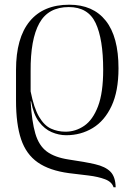

<svg xmlns="http://www.w3.org/2000/svg" viewBox="-20 -564 578 815"><path d="M462 231Q455 208 426 197Q397 186 356 181Q315 176 273 171Q190 160 140.5 125.5Q91 91 69.5 27Q48 -37 48 -137V-267Q48 -403 106 -473.5Q164 -544 274 -544Q375 -544 429 -476Q483 -408 483 -274Q483 -177 453.5 -114Q424 -51 373.5 -20.5Q323 10 261 10Q230 10 199.5 -3Q169 -16 145.5 -47Q122 -78 112 -134H110Q115 -48 130 3Q145 54 178.5 79Q212 104 271 113Q340 123 383.5 133Q427 143 448.5 164.5Q470 186 471 231ZM258 -5Q301 -5 337.5 -30Q374 -55 396 -112.5Q418 -170 418 -268Q418 -398 386 -466Q354 -534 272 -534Q185 -534 147 -465.5Q109 -397 110 -262V-176Q124 -105 146 -68Q168 -31 196.5 -18Q225 -5 258 -5Z"/></svg>

Font: Noto Serif Display Light
Style: Regular
Weight: 300
Designer: Monotype Design Team
Foundry: Monotype Imaging Inc.
Version: Version 2.009